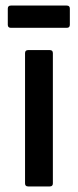

<svg xmlns="http://www.w3.org/2000/svg" viewBox="-20 -670 280 690"><path d="M81 0Q70 0 70 -11V-479Q70 -490 81 -490H159Q170 -490 170 -479V-11Q170 0 159 0ZM19 -570Q8 -570 8 -581V-639Q8 -650 19 -650H220Q231 -650 231 -639V-581Q231 -570 220 -570Z"/></svg>

Font: Sofia Sans SemiBold
Style: Regular
Weight: 600
Designer: Botio Nikoltchev, Ani Petrova
Foundry: lettersoup
Version: Version 4.101; ttfautohint (v1.8.4.7-5d5b)